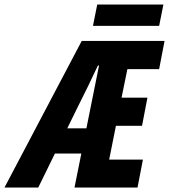

<svg xmlns="http://www.w3.org/2000/svg" viewBox="-85 -833 751 853"><path d="M-65 0 278 -651H646L622 -526H481L455 -399H570L546 -274H430L400 -124H550L526 0H246L355 -542H350Q327 -493 304.5 -446.5Q282 -400 260 -357L85 0ZM97 -151 119 -263H355L332 -151ZM328 -718 347 -813H641L622 -718Z"/></svg>

Font: Source Code Pro ExtraLight ExtraBold
Style: Italic
Weight: 800
Italic angle: -11°
Monospace: yes
Version: Version 1.016;hotconv 1.0.116;makeotfexe 2.5.65601